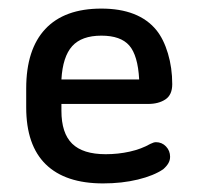

<svg xmlns="http://www.w3.org/2000/svg" viewBox="-20 -417 459 447"><path d="M123 -175H325Q349 -175 365 -185.5Q381 -196 381 -221Q381 -259 371 -292.5Q361 -326 344 -347Q303 -397 216 -397Q130 -397 85.5 -349.5Q41 -302 41 -211V-167Q41 -79 86.5 -34.5Q132 10 220 10Q264 10 301 1Q338 -8 360 -23Q368 -30 372 -37Q376 -44 376 -52Q376 -66 366.5 -76Q357 -86 343 -86Q338 -86 330 -82Q309 -70 282 -64Q255 -58 226 -58Q173 -58 148 -82.5Q123 -107 123 -159ZM304 -232H123Q126 -285 148 -309.5Q170 -334 216 -334Q261 -334 281 -311Q301 -288 304 -232Z"/></svg>

Font: Beiruti Medium
Style: Regular
Weight: 500
Designer: Arlette Boutros
Foundry: Boutros
Version: Version 1.41